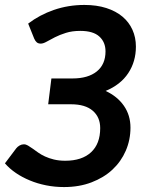

<svg xmlns="http://www.w3.org/2000/svg" viewBox="-34 -750 598 777"><path d="M516 -561.5C516 -586.2 511.3 -608.8 502 -629.5C492.7 -650.2 479.2 -667.9 461.5 -682.8C443.8 -697.6 422.1 -709.2 396.2 -717.5C370.4 -725.8 340.8 -730 307.5 -730C264.2 -730 223.2 -723.3 184.5 -710C145.8 -696.7 111 -678.2 80 -654.5L104.5 -593.5C107.5 -586.8 111 -581.8 115 -578.5C119 -575.2 124.3 -573.5 131 -573.5C137.7 -573.5 145.7 -576.2 155 -581.5C164.3 -586.8 175.4 -592.8 188.2 -599.2C201.1 -605.8 215.9 -611.7 232.8 -617C249.6 -622.3 269 -625 291 -625C325.7 -625 351.3 -617.4 368 -602.2C384.7 -587.1 393 -567 393 -542C393 -507 381.2 -480 357.8 -461C334.2 -442 301.5 -432.5 259.5 -432.5H174L161 -328H253.5C291.8 -328 321.1 -319.3 341.2 -302C361.4 -284.7 371.5 -261.2 371.5 -231.5C371.5 -189.2 359.2 -156.6 334.5 -133.8C309.8 -110.9 275 -99.5 230 -99.5C213 -99.5 197.8 -101.2 184.2 -104.5C170.8 -107.8 158.8 -111.9 148.2 -116.8C137.8 -121.6 128.4 -126.9 120.2 -132.8C112.1 -138.6 104.6 -143.9 97.8 -148.8C90.9 -153.6 84.8 -157.7 79.2 -161C73.8 -164.3 68.2 -166 62.5 -166C56.5 -166 50.8 -164.4 45.2 -161.2C39.8 -158.1 35.2 -154.2 31.5 -149.5L-14 -89C-1.7 -74.7 13.1 -61.7 30.2 -50C47.4 -38.3 66.2 -28.2 86.8 -19.8C107.2 -11.2 129.2 -4.7 152.5 0C175.8 4.7 200 7 225 7C266 7 303.1 0.7 336.2 -12C369.4 -24.7 397.7 -41.8 421 -63.5C444.3 -85.2 462.3 -110.7 475 -140C487.7 -169.3 494 -200.5 494 -233.5C494 -266.8 485.2 -296.2 467.5 -321.8C449.8 -347.2 425.2 -367.3 393.5 -382C433.8 -398.7 464.3 -422.7 485 -454C505.7 -485.3 516 -521.2 516 -561.5Z"/></svg>

Font: Lato
Style: Bold Italic
Weight: 700
Italic angle: -7°
Designer: Lukasz Dziedzic
Foundry: tyPoland Lukasz Dziedzic
Version: Version 2.007; 2014-02-27